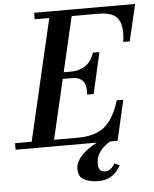

<svg xmlns="http://www.w3.org/2000/svg" viewBox="-108 -802 858 1068"><g transform="rotate(-5 320.5 -268.0)"><path d="M523.5 136.5Q516.5 150.5 501.5 168.8Q486.5 187 460.8 200.5Q435 214 395.5 214Q353.5 214 320.2 197.8Q287 181.5 287 138.5Q287 108.5 305.2 82.2Q323.5 56 352.2 34.5Q381 13 412.5 -2.5Q444 -18 470.5 -26.5L483.5 -1.5Q468 7.5 449 23.2Q430 39 416.2 62.8Q402.5 86.5 402.5 120Q402.5 143 412.8 153.2Q423 163.5 440 163.5Q458.5 163.5 472.8 151.2Q487 139 494.5 123.5ZM302 -369.5H249.5L172 -36.5H304Q406 -36.5 458.2 -83.2Q510.5 -130 538.5 -225H575L523.5 0H-46V-36.5H47L204.5 -713.5H123V-750H687L639 -545H602.5Q615.5 -625.5 590.5 -669.5Q565.5 -713.5 478 -713.5H329.5L258 -406H302Q344 -406 378.5 -428.2Q413 -450.5 429.5 -500.5H466L413.5 -271H377Q387.5 -369.5 302 -369.5Z"/></g></svg>

Font: Bodoni* 06pt Medium
Style: Italic
Weight: 500
Italic angle: -13°
Version: Version 2.3